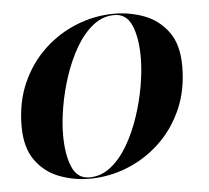

<svg xmlns="http://www.w3.org/2000/svg" viewBox="-42 -514 617 568"><g transform="rotate(-5 267.0 -230.0)"><path d="M202 10Q155.5 10 112.6 -6.3Q69.8 -22.6 42.4 -60.3Q15 -98 15 -162Q15 -233.2 40.3 -290.2Q65.6 -347.1 108.6 -387.2Q151.6 -427.4 205.6 -448.7Q259.6 -470 317 -470Q363.5 -470 406.4 -453.7Q449.2 -437.4 476.6 -399.7Q504 -362 504 -298Q504 -226.8 478.7 -169.8Q453.4 -112.9 410.4 -72.8Q367.4 -32.6 313.4 -11.3Q259.4 10 202 10ZM202 6Q237.1 6 265.9 -17Q294.6 -40 316.6 -77.8Q338.6 -115.6 353.6 -160.9Q368.6 -206.1 376.3 -251.4Q384 -296.8 384 -334Q384 -392.5 368.5 -429.2Q353 -466 317 -466Q281.9 -466 253.1 -443Q224.4 -420 202.4 -382.2Q180.4 -344.4 165.4 -299.1Q150.4 -253.9 142.7 -208.6Q135 -163.2 135 -126Q135 -67.5 150.5 -30.8Q166 6 202 6Z"/></g></svg>

Font: Bodoni* 72 Medium
Style: Italic
Weight: 500
Italic angle: -13°
Version: Version 1.002; ttfautohint (v0.97) -l 8 -r 50 -G 200 -x 14 -